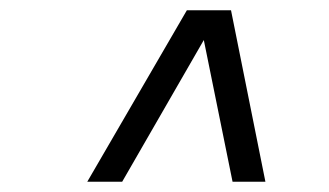

<svg xmlns="http://www.w3.org/2000/svg" viewBox="-20 -730 640 374"><path d="M150 -376 344 -710H430L497 -376H433L377 -652L218 -376Z"/></svg>

Font: Geist Mono Light
Style: Italic
Weight: 300
Italic angle: -12°
Monospace: yes
Designer: Basement.studio, Andrés Briganti, Mateo Zaragoza
Foundry: Basement.studio, Vercel, Andrés Briganti, Guido Ferreyra, Mateo Zaragoza
Version: Version 1.500; ttfautohint (v1.8.4.7-5d5b)